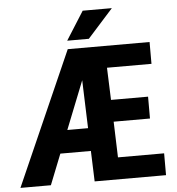

<svg xmlns="http://www.w3.org/2000/svg" viewBox="-60 -963 936 1018"><g transform="rotate(-5 408.5 -453.5)"><path d="M281.7 -284.2H392.1L383.3 -540ZM782.2 0H402.3L396.5 -162.6H233.9L169.4 0H7.3L321.3 -710.9H756.8V-594.7H520L526.4 -422.9H723.6V-306.6H530.3L536.6 -116.2H782.2ZM418 -907.2H573.2L437.5 -755.9H322.3Z"/></g></svg>

Font: RobotoCondensed-Bold
Style: Bold
Weight: 700
Designer: Google
Version: Version 2.001240; 2014